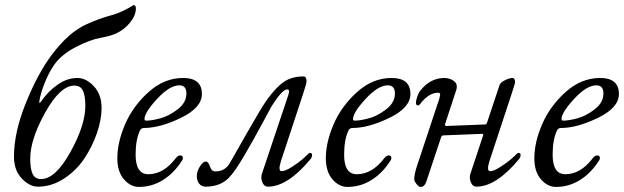

<svg xmlns="http://www.w3.org/2000/svg" viewBox="-20 -721 2457 756"><path d="M183 -504Q251 -595 322 -626Q370 -648 422 -662Q443 -668 463 -677.5Q483 -687 494 -694Q505 -701 506 -701Q515 -701 515 -688Q515 -660 492.5 -632.5Q470 -605 439 -590Q415 -579 376 -572Q335 -565 278 -535.5Q221 -506 192 -464Q171 -433 155 -392Q139 -351 135 -323Q134 -315 136 -316Q138 -316 143 -323Q168 -360 206 -387Q244 -414 285 -414Q319 -414 349.5 -381.5Q380 -349 380 -296Q380 -250 361.5 -196.5Q343 -143 311.5 -96Q280 -49 231.5 -17.5Q183 14 130 14Q96 14 65.5 -18.5Q35 -51 35 -104Q35 -200 82 -316Q129 -432 183 -504ZM316 -304Q316 -344 306.5 -364Q297 -384 273 -384Q217 -384 158 -278Q99 -172 99 -96Q99 -56 108.5 -36Q118 -16 142 -16Q198 -16 257 -122Q316 -228 316 -304Z M527 15Q494 15 468 -15Q442 -45 442 -98Q442 -161 473 -232.5Q504 -304 565.5 -359Q627 -414 701 -414Q775 -414 775 -351Q775 -297 692.5 -257Q610 -217 546 -217Q536 -217 531 -207Q514 -171 514 -112Q514 -35 564 -35Q624 -35 672 -98Q680 -109 690 -109Q700 -109 700 -99Q700 -94 698 -91Q667 -41 623 -13Q579 15 527 15ZM686 -385Q648 -385 598.5 -331.5Q549 -278 549 -252Q549 -246 556 -246Q577 -246 611 -255Q645 -264 679.5 -290.5Q714 -317 714 -353Q714 -385 686 -385Z M789 14Q774 14 764.5 2.5Q755 -9 755 -28Q755 -46 767 -65.5Q779 -85 791 -85Q800 -85 807 -65Q813 -46 828 -46Q866 -46 885 -79Q897 -100 953 -198.5Q1009 -297 1031 -328Q1068 -379 1099 -399.5Q1130 -420 1175 -420Q1187 -420 1187 -401Q1187 -392 1173 -350L1086 -86Q1074 -47 1089 -47Q1103 -47 1129 -63.5Q1155 -80 1171.5 -94.5Q1188 -109 1197 -118Q1198 -119 1200 -119Q1209 -119 1209 -110Q1209 -104 1204 -96Q1113 14 1035 14Q1020 14 1013 -3Q1006 -20 1011 -36L1115 -346Q1123 -369 1111 -369Q1091 -369 1049 -302Q1045 -295 1012 -233.5Q979 -172 942.5 -109.5Q906 -47 883 -23Q849 14 789 14Z M1348 15Q1315 15 1289 -15Q1263 -45 1263 -98Q1263 -161 1294 -232.5Q1325 -304 1386.5 -359Q1448 -414 1522 -414Q1596 -414 1596 -351Q1596 -297 1513.5 -257Q1431 -217 1367 -217Q1357 -217 1352 -207Q1335 -171 1335 -112Q1335 -35 1385 -35Q1445 -35 1493 -98Q1501 -109 1511 -109Q1521 -109 1521 -99Q1521 -94 1519 -91Q1488 -41 1444 -13Q1400 15 1348 15ZM1507 -385Q1469 -385 1419.5 -331.5Q1370 -278 1370 -252Q1370 -246 1377 -246Q1398 -246 1432 -255Q1466 -264 1500.5 -290.5Q1535 -317 1535 -353Q1535 -385 1507 -385Z M1947 -386Q1951 -397 1969 -405.5Q1987 -414 1997 -414Q2008 -414 2008 -397Q2008 -392 1994 -350L1907 -86Q1895 -47 1910 -47Q1924 -47 1950 -63.5Q1976 -80 1992.5 -94.5Q2009 -109 2018 -118Q2019 -119 2021 -119Q2030 -119 2030 -110Q2030 -104 2025 -96Q1934 14 1856 14Q1841 14 1834 -3Q1827 -20 1832 -36L1880 -181Q1881 -183 1882 -187Q1884 -194 1879 -194L1727 -188Q1719 -188 1717 -181L1658 -4Q1651 15 1636 15Q1629 15 1620 3.5Q1611 -8 1611 -15Q1611 -36 1624 -74L1703 -312Q1708 -325 1709.5 -331.5Q1711 -338 1712.5 -344.5Q1714 -351 1712 -353.5Q1710 -356 1705 -356Q1668 -356 1633 -310Q1629 -305 1624 -306Q1619 -307 1618 -314Q1617 -323 1622.5 -339.5Q1628 -356 1635 -364Q1673 -413 1728 -414Q1752 -414 1768 -401.5Q1784 -389 1776 -365L1732 -231Q1731 -228 1733.5 -226.5Q1736 -225 1739 -225L1891 -231Q1895 -231 1898 -239Z M2169 15Q2136 15 2110 -15Q2084 -45 2084 -98Q2084 -161 2115 -232.5Q2146 -304 2207.5 -359Q2269 -414 2343 -414Q2417 -414 2417 -351Q2417 -297 2334.5 -257Q2252 -217 2188 -217Q2178 -217 2173 -207Q2156 -171 2156 -112Q2156 -35 2206 -35Q2266 -35 2314 -98Q2322 -109 2332 -109Q2342 -109 2342 -99Q2342 -94 2340 -91Q2309 -41 2265 -13Q2221 15 2169 15ZM2328 -385Q2290 -385 2240.5 -331.5Q2191 -278 2191 -252Q2191 -246 2198 -246Q2219 -246 2253 -255Q2287 -264 2321.5 -290.5Q2356 -317 2356 -353Q2356 -385 2328 -385Z"/></svg>

Font: EB Garamond 12
Style: Italic
Weight: 400
Italic angle: -17°
Version: Version 0.016; ttfautohint (v1.8.4)